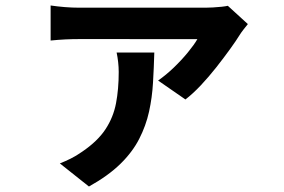

<svg xmlns="http://www.w3.org/2000/svg" viewBox="-20 -587 1040 704"><path d="M888.8 -498.7Q882.1 -490.8 872.9 -478.8Q863.6 -466.7 859.1 -459.3Q846.2 -438.3 823.5 -406.9Q800.8 -375.5 773.2 -340.3Q745.5 -305.2 716.2 -274Q686.8 -242.9 659.9 -222.3L559.7 -291.7Q588.4 -311.6 617 -339Q645.6 -366.5 668.9 -394.9Q692.2 -423.3 703.7 -443.5Q691.6 -443.5 658.6 -443.5Q625.6 -443.5 581.1 -443.5Q536.5 -443.5 487.6 -443.6Q438.7 -443.7 393.7 -443.7Q348.7 -443.7 315.8 -443.7Q282.9 -443.7 270.4 -443.7Q245.2 -443.7 219.5 -442.5Q193.7 -441.2 165.6 -438.4V-566.9Q189.8 -563.3 217.5 -561Q245.2 -558.8 270.4 -558.8Q282.9 -558.8 318.3 -558.8Q353.8 -558.8 402.9 -558.8Q452.1 -558.8 505 -558.8Q557.9 -558.8 605.9 -558.8Q654 -558.8 688.6 -558.8Q723.2 -558.8 733.8 -558.8Q744.8 -558.8 761 -559.7Q777.2 -560.5 792.4 -562.2Q807.5 -563.9 815.4 -565.7ZM545.8 -394.4Q544.2 -338 541 -283.7Q537.9 -229.4 526.5 -177.6Q515.1 -125.9 490.3 -77.5Q465.5 -29.1 420.9 14.4Q376.3 57.9 306.1 96.9L199.5 12.2Q219.5 4.3 239.3 -5.5Q259.1 -15.2 281.3 -30.8Q338.2 -69.5 366.9 -113.3Q395.6 -157 405.4 -208.4Q415.3 -259.9 415.3 -323Q415.3 -341 413.2 -359.6Q411.1 -378.3 407.6 -394.4Z"/></svg>

Font: Noto Sans JP
Style: Regular
Weight: 100
Designer: Ryoko NISHIZUKA 西塚涼子 (kana, bopomofo & ideographs); Paul D. Hunt (Latin, Greek & Cyrillic); Sandoll Communications 산돌커뮤니
Foundry: Adobe
Version: Version 2.004;hotconv 1.0.118;makeotfexe 2.5.65603